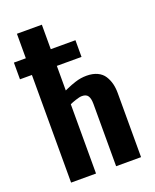

<svg xmlns="http://www.w3.org/2000/svg" viewBox="-155 -896 793 982"><g transform="rotate(-20 241.5 -405.0)"><path d="M59.1 0V-585.9H-5.9V-676.8H59.1V-810.1H194.8V-676.8H329.1V-585.9H194.8V-452.1Q195.8 -452.6 209.7 -458.7Q223.6 -464.8 232.7 -468.3Q241.7 -471.7 257.1 -476.8Q272.5 -481.9 288.3 -484.4Q304.2 -486.8 319.8 -486.8Q353.5 -486.8 377.9 -475.3Q402.3 -463.9 415.3 -443.4Q428.2 -422.9 434.1 -399.7Q439.9 -376.5 439.9 -348.1V0H304.2V-338.9Q304.2 -368.2 294.9 -382.6Q285.6 -397 262.2 -397Q249 -397 226.6 -389.4Q204.1 -381.8 194.8 -377V0Z"/></g></svg>

Font: Oswald Medium
Style: Regular
Weight: 500
Designer: Vernon Adams
Foundry: Vernon Adams
Version: Version 4.103